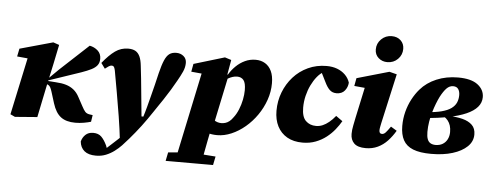

<svg xmlns="http://www.w3.org/2000/svg" viewBox="-58 -920 3348 1307"><g transform="rotate(5 1615.5 -266.0)"><path d="M62 12 30 -3 119 -420 180 -386 41 -399 52 -453 278 -516 319 -502 292 -371 261 -228Q249 -171 237.5 -114.5Q226 -58 214 0ZM581 0Q561 6 532.5 11Q504 16 474 16Q412 16 375.5 -11.5Q339 -39 319 -103L295 -180Q289 -199 283.5 -209Q278 -219 270.5 -223.5Q263 -228 253 -231L245 -234V-271H268L333 -335L527 -515Q559 -509 582.5 -488Q606 -467 606 -432Q606 -406 593 -388.5Q580 -371 553.5 -357.5Q527 -344 487 -330L263 -254L265 -251L319 -247Q359 -245 389 -236Q419 -227 442 -208.5Q465 -190 481 -159L513 -100Q526 -75 536.5 -63.5Q547 -52 567 -49L588 -46Z M634 227Q582 227 554.5 204Q527 181 523 140Q530 112 550 93Q570 74 603 74Q638 74 658.5 94Q679 114 697 152L706 177L694 176H710L693 177Q706 165 729 144.5Q752 124 777.5 100Q803 76 823 54Q849 25 876 -2Q903 -29 930 -58Q942 -95 952 -133Q962 -171 972 -210Q982 -249 992 -289Q1002 -329 1011 -369Q1025 -426 1039 -458.5Q1053 -491 1071.5 -504.5Q1090 -518 1119 -518Q1148 -518 1168.5 -501Q1189 -484 1189 -455Q1189 -425 1175.5 -395Q1162 -365 1143 -332Q1126 -301 1104.5 -265.5Q1083 -230 1059 -194Q1046 -175 1030.5 -152Q1015 -129 998.5 -104.5Q982 -80 964 -54Q946 -28 927 -3Q907 23 888.5 46Q870 69 850 92Q830 115 806 141Q785 163 759 182.5Q733 202 702 214.5Q671 227 634 227ZM789 120Q779 32 765.5 -52.5Q752 -137 738 -215.5Q724 -294 712 -361Q709 -375 705.5 -382Q702 -389 697.5 -391Q693 -393 687 -393Q678 -393 667 -385.5Q656 -378 643 -368L616 -405Q661 -461 701 -489.5Q741 -518 790 -518Q821 -518 840 -507Q859 -496 870 -472Q881 -448 885 -409Q890 -368 894.5 -325Q899 -282 903 -239Q907 -196 911.5 -152.5Q916 -109 920 -66H956Z M1110 221 1122 162 1237 152H1310L1446 162L1434 221ZM1173 221 1308 -420 1370 -386 1231 -399 1241 -453 1451 -516 1495 -502 1475 -388 1484 -385 1412 -42 1401 -33Q1392 12 1383.5 54.5Q1375 97 1367.5 138Q1360 179 1352 221ZM1444 16Q1406 16 1376.5 6Q1347 -4 1320 -22L1366 -131Q1391 -101 1414 -84.5Q1437 -68 1465 -68Q1478 -68 1492 -72Q1506 -76 1519.5 -86.5Q1533 -97 1546 -116Q1564 -139 1577.5 -172Q1591 -205 1598 -240Q1605 -275 1605 -305Q1605 -354 1589.5 -373.5Q1574 -393 1545 -393Q1530 -393 1514.5 -388Q1499 -383 1485 -375Q1471 -367 1459 -358V-401H1481Q1500 -433 1527 -459.5Q1554 -486 1588 -502Q1622 -518 1661 -518Q1698 -518 1726 -501Q1754 -484 1769.5 -451Q1785 -418 1785 -368Q1785 -310 1765.5 -254Q1746 -198 1712 -149Q1678 -100 1634 -63Q1590 -26 1541 -5Q1492 16 1444 16Z M2027 16Q1965 16 1921.5 -9Q1878 -34 1855 -79Q1832 -124 1832 -185Q1832 -252 1855 -311.5Q1878 -371 1919.5 -417.5Q1961 -464 2019 -491Q2077 -518 2146 -518Q2186 -518 2218 -506Q2250 -494 2273 -471.5Q2296 -449 2306 -418Q2304 -387 2284.5 -363Q2265 -339 2228 -339Q2200 -339 2181.5 -356.5Q2163 -374 2146 -410L2108 -486H2162V-475H2129Q2105 -462 2084 -436Q2063 -410 2046.5 -376Q2030 -342 2020.5 -302.5Q2011 -263 2011 -222Q2011 -159 2038.5 -132Q2066 -105 2109 -105Q2132 -105 2153.5 -114Q2175 -123 2197 -141Q2219 -159 2240 -185L2285 -153Q2269 -125 2245 -95Q2221 -65 2189 -40Q2157 -15 2116.5 0.5Q2076 16 2027 16Z M2355 -72Q2355 -100 2361.5 -130.5Q2368 -161 2372 -183L2423 -421L2463 -388L2345 -399L2355 -453L2575 -516L2626 -503L2550 -163Q2547 -148 2544.5 -135.5Q2542 -123 2542 -113Q2542 -102 2546.5 -96Q2551 -90 2561 -90Q2574 -90 2586 -103Q2598 -116 2618 -145L2659 -120Q2636 -81 2607 -50Q2578 -19 2541 -1.5Q2504 16 2459 16Q2404 16 2379.5 -8Q2355 -32 2355 -72ZM2554 -580Q2519 -580 2494 -602Q2469 -624 2469 -660Q2469 -701 2498.5 -730Q2528 -759 2570 -759Q2608 -759 2631.5 -736.5Q2655 -714 2655 -679Q2655 -638 2626 -609Q2597 -580 2554 -580Z M2906 16Q2829 16 2782.5 -2.5Q2736 -21 2715 -59.5Q2694 -98 2694 -157Q2694 -207 2706 -253.5Q2718 -300 2739.5 -340.5Q2761 -381 2788 -412Q2831 -462 2897.5 -490Q2964 -518 3044 -518Q3134 -518 3178.5 -484Q3223 -450 3223 -399Q3223 -361 3197.5 -331.5Q3172 -302 3123 -280.5Q3074 -259 3004 -245Q2934 -231 2845 -223V-264Q2910 -268 2952 -279Q2994 -290 3018 -307.5Q3042 -325 3052 -348Q3062 -371 3062 -399Q3062 -424 3051 -440Q3040 -456 3016 -456Q2991 -456 2971 -435.5Q2951 -415 2930 -375Q2920 -355 2909 -327Q2898 -299 2888.5 -266.5Q2879 -234 2873.5 -199.5Q2868 -165 2868 -131Q2868 -100 2875 -81.5Q2882 -63 2896.5 -55Q2911 -47 2931 -47Q2959 -47 2979.5 -59.5Q3000 -72 3011 -94Q3022 -116 3022 -143Q3022 -168 3016 -187Q3010 -206 2998.5 -220.5Q2987 -235 2971 -245L2994 -266L2998 -252Q3055 -251 3097.5 -240Q3140 -229 3164 -205.5Q3188 -182 3188 -141Q3188 -93 3151.5 -58Q3115 -23 3052 -3.5Q2989 16 2906 16Z"/></g></svg>

Font: Source Serif 4 Black
Style: Italic
Weight: 900
Italic angle: -12°
Designer: Frank Grießhammer
Foundry: Adobe Systems Incorporated
Version: Version 4.004;hotconv 1.0.116;makeotfexe 2.5.65601